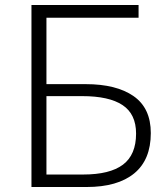

<svg xmlns="http://www.w3.org/2000/svg" viewBox="-20 -749 672 769"><path d="M106 0V-729H535V-678H166V-412H323Q446 -412 515 -364Q584 -316 584 -216Q584 -109 517.5 -54.5Q451 0 327 0ZM166 -50H313Q420 -50 472.5 -89.5Q525 -129 525 -214Q525 -292 471 -328Q417 -364 309 -364H166Z"/></svg>

Font: Noto Sans Korean Light
Style: Regular
Weight: 300
Designer: Ryoko NISHIZUKA  (kana & ideographs); Paul D. Hunt (Latin, Greek & Cyrillic); Wenlong ZHANG  (bopomofo); Sandoll Communi
Foundry: Adobe Systems Incorporated
Version: Version 1.000;PS 1;hotconv 1.0.78;makeotf.lib2.5.61930